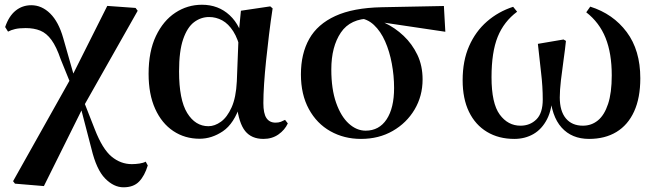

<svg xmlns="http://www.w3.org/2000/svg" viewBox="-20 -572 2782 813"><path d="M43.4 205.7 35.4 195.2 284.4 -248.5 434.2 -547 554.1 -538.4 563 -526.4 331.2 -116.8 165.9 215.9ZM502.8 221.1Q461.8 221.1 425.1 183.7Q388.4 146.3 367.3 58.3L318.9 -127.7H308.5L332.7 -148.6L381.6 -23.9Q414 59.2 452.5 91.1Q491.1 123 538.1 123Q553.9 123 570.6 120.5Q587.3 118 596.9 112.5L605.7 128.5Q592.5 172.4 569 196.7Q545.6 221.1 502.8 221.1ZM282.1 -209.8 236.8 -321.5Q218.8 -374.3 197.9 -402.9Q177.1 -431.5 150.5 -442.3Q124 -453.1 88.8 -453.1Q61.3 -453.1 44 -449Q26.7 -444.9 14 -438.1L1.8 -457.5Q17.5 -503.8 46 -526.8Q74.5 -549.9 112.5 -549.9Q156.8 -549.9 192.6 -514.7Q228.3 -479.4 247.7 -410.9L298.8 -231.6H311.9Z M825.3 15.5Q762.6 15.5 713.7 -17.2Q664.7 -49.9 637 -111.3Q609.2 -172.8 609.2 -259.4Q609.2 -354.6 640.3 -419.6Q671.3 -484.6 722.6 -518.3Q773.8 -551.9 835.1 -551.9Q904.7 -551.9 952.5 -507.5Q1000.3 -463.2 1015 -381.8H1021.5L1000.2 -353.7Q988.2 -407.4 967.7 -439.4Q947.2 -471.4 921 -485.7Q894.8 -499.9 865.4 -499.9Q830.7 -499.9 801.8 -478.2Q773 -456.5 755.6 -406.1Q738.2 -355.7 738.2 -269.8Q738.2 -149.6 772.6 -93.6Q807.1 -37.6 862.5 -37.6Q889.2 -37.6 915.6 -56.6Q941.9 -75.6 960.7 -117.3Q979.5 -159.1 982.8 -227.4L990.6 -428L1000.1 -526.6L1124.4 -545L1134.4 -536.5Q1125.9 -481.4 1119.1 -424.9Q1112.2 -368.4 1106.7 -315.4Q1101.2 -262.4 1098.2 -216.4Q1095.2 -170.4 1095.2 -135.4Q1095.2 -91.4 1108.2 -72.1Q1121.2 -52.7 1146.7 -52.7Q1159.9 -52.7 1169.2 -56.3Q1178.5 -60 1187 -64.5L1198.7 -49.4Q1186 -21.7 1159 -2.7Q1132 16.2 1095.5 16.2Q1044.9 16.2 1018.1 -17.1Q991.3 -50.5 982.4 -127.3L997.4 -128.7Q971.2 -48.4 924 -16.4Q876.8 15.5 825.3 15.5Z M1508.5 16.2Q1436.9 16.2 1379.1 -16.3Q1321.3 -48.7 1287.8 -110.2Q1254.2 -171.8 1254.2 -257.1Q1254.2 -344.6 1289.4 -407.2Q1324.5 -469.7 1400 -504.3Q1475.4 -538.9 1596.5 -541.4L1859.6 -546.6L1865.7 -437.5L1577.8 -480.3L1550.9 -493.5Q1463.8 -494 1423.4 -434.2Q1382.9 -374.4 1382.9 -277.8Q1382.9 -194.4 1403.4 -136.5Q1423.8 -78.6 1457 -48.6Q1490.1 -18.7 1528.2 -18.7Q1585.3 -18.7 1617 -66.6Q1648.7 -114.5 1648.7 -199.6Q1648.7 -251.2 1639.1 -302.6Q1629.6 -354.1 1610.8 -396.8Q1592 -439.5 1563.4 -466.3Q1534.8 -493.2 1497.2 -495.5L1518.9 -504.5Q1564.2 -496.4 1608.6 -475.4Q1653 -454.4 1689.1 -420.2Q1725.3 -385.9 1747.4 -339.8Q1769.4 -293.6 1769.4 -235.7Q1769.4 -165.4 1735.5 -108.2Q1701.5 -51.1 1642.8 -17.5Q1584.1 16.2 1508.5 16.2Z M2157.8 16.2Q2091.5 16.2 2042.1 -13.6Q1992.6 -43.3 1965.8 -98.7Q1939 -154.1 1939 -232.3Q1939 -314.8 1966.4 -376.9Q1993.7 -439 2042 -481Q2090.3 -523 2152.8 -543.2L2169.7 -522.4Q2113.7 -480.8 2087.5 -416.2Q2061.3 -351.5 2061.3 -245.3Q2061.3 -134.2 2096 -87Q2130.6 -39.8 2184 -39.8Q2224.3 -39.8 2251.3 -66.4Q2278.2 -93 2278.2 -150.5Q2278.2 -205.9 2271.2 -263.8Q2264.2 -321.7 2257.6 -386.3L2366.2 -404.8L2376.4 -398.8Q2372.9 -363.7 2366.5 -319.1Q2360.1 -274.5 2355.2 -232.1Q2350.3 -189.8 2350.3 -159.4Q2350.3 -101.8 2376 -70.8Q2401.8 -39.8 2448.2 -39.8Q2484.6 -39.8 2511.9 -62.2Q2539.2 -84.6 2554.8 -131.8Q2570.4 -178.9 2570.4 -252.8Q2570.4 -346.1 2544.2 -411.5Q2517.9 -476.9 2462.4 -519.9L2479.3 -543.9Q2576.1 -513.4 2633.7 -436.3Q2691.3 -359.2 2691.3 -240.7Q2691.3 -157.4 2665.1 -100.1Q2639 -42.8 2590.4 -13.3Q2541.8 16.2 2474.3 16.2Q2401.2 16.2 2358 -31.9Q2314.7 -80 2308.6 -175.5H2319.4Q2318.3 -110.2 2296.6 -67.7Q2274.8 -25.2 2238.9 -4.5Q2203 16.2 2157.8 16.2Z"/></svg>

Font: Source Han Serif JP VF
Style: Regular
Weight: 250
Designer: Ryoko NISHIZUKA 西塚涼子 (kana & ideographs); Frank Grießhammer (Latin, Greek & Cyrillic); Wenlong ZHANG 张文龙 (bopomofo); San
Foundry: Adobe
Version: Version 2.001;hotconv 1.1.0;makeotfexe 2.6.0